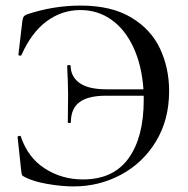

<svg xmlns="http://www.w3.org/2000/svg" viewBox="-20 -656 675 688"><path d="M586 -330Q586 -227 539 -149.5Q492 -72 413.5 -30Q335 12 244 12Q200 12 149 3Q98 -6 70 -21Q61 -25 59 -29Q57 -33 56 -44L43 -165Q43 -168 48.5 -169Q54 -170 55 -166Q80 -91 141 -52Q202 -13 277 -13Q386 -13 440.5 -88.5Q495 -164 495 -297V-313H359Q296 -313 265 -290Q234 -267 234 -218Q234 -215 228.5 -215Q223 -215 223 -218L224 -319L223 -367Q221 -401 221 -420Q221 -423 227 -423Q233 -423 233 -420Q234 -380 266 -358Q298 -336 361 -336H494Q488 -422 458 -486.5Q428 -551 379 -585.5Q330 -620 268 -620Q202 -620 147.5 -580Q93 -540 57 -459Q56 -456 51 -456.5Q46 -457 46 -460L60 -580Q62 -592 64.5 -596Q67 -600 75 -604Q170 -636 269 -636Q379 -636 450 -593.5Q521 -551 553.5 -481.5Q586 -412 586 -330Z"/></svg>

Font: Cormorant SC Medium
Style: Regular
Weight: 500
Designer: Christian Thalmann (Catharsis Fonts)
Version: Version 3.000